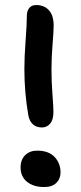

<svg xmlns="http://www.w3.org/2000/svg" viewBox="-20 -734 323 765"><path d="M147 -226.1Q125.5 -226.1 111.3 -238.5Q97.2 -251 92.8 -274.9Q77.1 -365.7 77.1 -459Q77.1 -507.8 82 -572.5Q86.9 -637.2 86.9 -666Q85.9 -687.5 95.5 -700.7Q105 -713.9 124 -713.9Q156.2 -713.9 175 -693.1Q193.8 -672.4 193.8 -631.8Q193.8 -611.3 189.5 -558.6Q185.1 -505.9 185.1 -457Q185.1 -408.7 189 -357.9Q192.9 -307.1 192.9 -288.1Q192.9 -256.8 179.9 -241.5Q167 -226.1 147 -226.1ZM155.8 11.2Q113.8 11.2 87.9 -9.5Q62 -30.3 62 -66.9Q62 -97.7 80.3 -115.7Q98.6 -133.8 127.9 -133.8Q173.8 -133.8 197.5 -108.6Q221.2 -83.5 221.2 -46.9Q221.2 -21.5 204.3 -5.1Q187.5 11.2 155.8 11.2Z"/></svg>

Font: Shantell Sans Irregular
Style: Regular
Weight: 500
Designer: Stephen Nixon, Anya Danilova, Shantell Martin
Foundry: Arrow Type
Version: Version 1.006;[9816181b4]